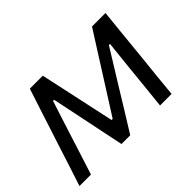

<svg xmlns="http://www.w3.org/2000/svg" viewBox="-106 -706 916 916"><g transform="rotate(-45 352.0 -248.0)"><path d="M-7.5 0Q10.5 -54.5 27.5 -107Q44.5 -159.5 61 -211.5L83 -279Q100.5 -333 118.2 -387.8Q136 -442.5 153.5 -496H241Q251.5 -448 262 -399.5Q272.5 -350.5 283 -302.5L323.5 -114.5H331L450 -302L512 -400Q542.5 -448.5 573 -496H664Q658.5 -443.5 652.8 -387.2Q647 -331 642 -277.5L635 -208.5Q629.5 -157.5 624.2 -105Q619 -52.5 614 0H536Q542 -57 548 -115.2Q554 -173.5 559.5 -230L575 -376.5H567.5L471 -220.5Q437 -165.5 403.5 -110.5Q369.5 -55.5 335 0H276Q264.5 -55 253 -110.5Q241.5 -166 230.5 -220L198 -376.5H190.5L144 -232Q125.5 -173.5 107 -115.5Q88.5 -57.5 70 0Z"/></g></svg>

Font: Heraclito
Style: Italic
Weight: 400
Italic angle: -12°
Designer: Kostas Bartsokas (font) & Cristiano Sobral (main changes)
Foundry: Kostas Bartsokas (font) & Cristiano Sobral (main changes)
Version: Version 1.00;July 8, 2020;FontCreator 13.0.0.2655 64-bit